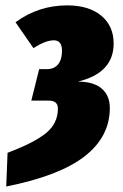

<svg xmlns="http://www.w3.org/2000/svg" viewBox="-20 -574 452 706"><path d="M227.1 -554.2Q306.6 -554.2 352.3 -516.4Q397.9 -478.5 397.9 -414.1Q397.9 -305.2 266.1 -273.9Q324.2 -273.9 354 -248.3Q383.8 -222.7 383.8 -176.8Q383.8 -71.3 291.3 0.7Q198.7 72.8 2.9 111.8L7.8 -12.2Q106.4 -49.3 149.7 -85Q192.9 -120.6 192.9 -174.8Q192.9 -204.1 159.2 -204.1H95.2L124 -319.8H152.8Q179.2 -319.8 193.6 -337.4Q208 -355 208 -387.2Q208 -425.8 178.2 -425.8Q147.5 -425.8 103 -397L37.1 -492.2Q121.6 -554.2 227.1 -554.2Z"/></svg>

Font: Fira Sans Compressed Heavy
Style: Italic
Weight: 900
Width: 3
Italic angle: -8°
Designer: Carrois Corporate & Edenspiekermann AG
Foundry: Carrois Corporate GbR & Edenspiekermann AG
Version: Version 4.203;PS 004.203;hotconv 1.0.88;makeotf.lib2.5.64775